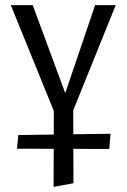

<svg xmlns="http://www.w3.org/2000/svg" viewBox="-20 -436 491 745"><path d="M191 0 22 -416H107L253 -21H215L349 -416H429L261 0ZM188 289 189 -51H264L265 275ZM404 142 46 141 51 88 409 83Z"/></svg>

Font: Ysabeau Office Medium
Style: Regular
Weight: 500
Designer: Christian Thalmann (Catharsis Fonts)
Version: Version 2.001;gftools[0.9.30]; featfreeze: tnum,lnum,ss02